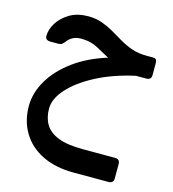

<svg xmlns="http://www.w3.org/2000/svg" viewBox="-118 -552 907 1007"><g transform="rotate(15 335.5 -49.0)"><path d="M376 357Q276 357 204.5 322Q133 287 95 224Q57 161 57 78Q58 7 98 -61Q138 -129 213.5 -184.5Q289 -240 393 -272Q356 -292 320.5 -311.5Q285 -331 234 -332Q205 -332 186 -321.5Q167 -311 157 -296Q147 -284 140.5 -279.5Q134 -275 119 -275H79Q51 -275 51 -299Q51 -334 73.5 -370Q96 -406 137.5 -430.5Q179 -455 237 -455Q280 -455 314 -442.5Q348 -430 378 -412.5Q408 -395 438.5 -377Q469 -359 504.5 -346.5Q540 -334 587 -334H618Q633 -334 637.5 -327.5Q642 -321 642 -307V-244Q642 -218 615 -218H559Q441 -192 352 -145.5Q263 -99 213 -43.5Q163 12 163 66Q163 115 184.5 151Q206 187 255.5 206.5Q305 226 390 226H564Q591 226 591 252V330Q591 357 564 357Z"/></g></svg>

Font: Rubik Medium
Style: Regular
Weight: 500
Designer: Hubert and Fischer
Foundry: Hubert and Fischer
Version: Version 2.300; ttfautohint (v1.8.4.7-5d5b);gftools[0.9.30]